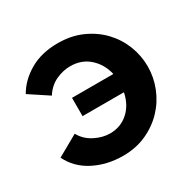

<svg xmlns="http://www.w3.org/2000/svg" viewBox="-126 -663 803 800"><g transform="rotate(-30 275.5 -262.5)"><path d="M249 9Q172 9 109.5 -23Q47 -55 18 -115L119 -172Q138 -137 175 -118Q212 -99 248 -99Q299 -99 335.5 -131.5Q372 -164 383 -219H184V-307H383Q371 -359 334 -392Q297 -425 243 -425Q208 -425 173.5 -409Q139 -393 116 -357L25 -417Q54 -468 110.5 -501Q167 -534 246 -534Q310 -534 361.5 -511Q413 -488 449 -450Q485 -412 504 -363.5Q523 -315 523 -263Q523 -211 503.5 -162Q484 -113 448 -75Q412 -37 361.5 -14Q311 9 249 9Z"/></g></svg>

Font: IngvarSans
Style: Bold
Weight: 700
Version: Version 3.000